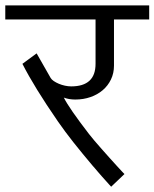

<svg xmlns="http://www.w3.org/2000/svg" viewBox="-20 -707 585 727"><path d="M544.9 -633.3H411.6V-458.5Q411.6 -429.7 400.1 -406Q388.7 -382.3 368.9 -365.5Q349.1 -348.6 322.5 -339.4Q295.9 -330.1 265.1 -330.1Q241.2 -330.1 221.7 -337.4Q241.2 -297.9 316.9 -199.7Q324.2 -189.9 337.2 -174.8Q350.1 -159.7 365 -142.8Q379.9 -126 395 -109.1Q410.2 -92.3 422.6 -78.6Q435.1 -64.9 443.1 -56.4Q451.2 -47.9 451.2 -47.9L400.9 0Q398.4 -2.4 393.1 -8.5Q387.7 -14.6 380.6 -22.5Q373.5 -30.3 365.7 -39.1Q357.9 -47.9 351.1 -55.9Q344.2 -64 338.9 -70.3Q333.5 -76.7 331.1 -79.1Q291.5 -126 258.8 -167.2Q226.1 -208.5 199.7 -246.6Q109.4 -377.4 64.9 -465.3L118.7 -504.9L171.9 -411.6Q175.3 -405.8 183.6 -400.1Q191.9 -394.5 202.6 -389.9Q213.4 -385.3 225.8 -382.6Q238.3 -379.9 249.5 -379.9Q341.8 -379.9 341.8 -465.3V-633.3H0V-686.5H544.9Z"/></svg>

Font: SakalBharati
Style: Regular
Weight: 400
Designer: CDAC GIST
Foundry: CDAC
Version: 13.02